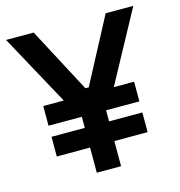

<svg xmlns="http://www.w3.org/2000/svg" viewBox="-105 -793 829 886"><g transform="rotate(-15 310.0 -350.0)"><path d="M611 -700H479L315 -390H299L135 -700H3L188 -361H90V-267H249V-214H90V-120H249V0H365V-120H524V-214H365V-267H524V-361H427Z"/></g></svg>

Font: Space Text SemiBold
Style: Regular
Weight: 600
Designer: Florian Karsten (Space Text), Colophon Foundry (Space Mono)
Foundry: Florian Karsten
Version: Version 1.003;PS 001.003;hotconv 1.0.88;makeotf.lib2.5.64775